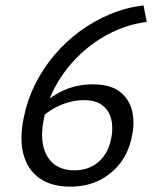

<svg xmlns="http://www.w3.org/2000/svg" viewBox="-20 -688 568 717"><path d="M326 -373Q392 -373 427.5 -345.5Q463 -318 473.5 -273Q484 -228 472 -176Q461 -121 429.5 -79.5Q398 -38 350.5 -14.5Q303 9 243 9Q172 9 127.5 -22.5Q83 -54 67.5 -112Q52 -170 69 -250Q82 -315 111.5 -374Q141 -433 183.5 -483Q226 -533 278.5 -571.5Q331 -610 391 -635Q451 -660 516 -668L528 -606Q461 -598 397.5 -567Q334 -536 281.5 -487Q229 -438 193 -376Q157 -314 144 -244Q132 -189 141 -145.5Q150 -102 179.5 -77Q209 -52 259 -52Q312 -52 349 -84.5Q386 -117 396 -175Q403 -213 395 -244.5Q387 -276 362 -295Q337 -314 293 -314Q246 -314 198.5 -292Q151 -270 115 -229L103 -267Q148 -314 203.5 -343.5Q259 -373 326 -373Z"/></svg>

Font: Ysabeau Infant Medium
Style: Italic
Weight: 500
Italic angle: -12°
Designer: Christian Thalmann (Catharsis Fonts)
Version: Version 2.001;gftools[0.9.30]; featfreeze: ss01,ss02,lnum